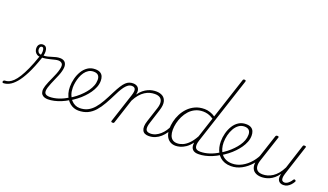

<svg xmlns="http://www.w3.org/2000/svg" viewBox="-239 -1653 3942 2310"><g transform="rotate(20 1732.0 -498.0)"><path d="M-137 17Q-144 17 -147.5 11.5Q-151 6 -149.5 -0.5Q-148 -7 -142.5 -12.5Q-137 -18 -126 -18Q-102 -18 -76.5 -29Q-51 -40 -23 -67Q5 -94 34.5 -141Q64 -188 96.5 -259.5Q129 -331 163 -431L200 -435Q154 -298 109 -209.5Q64 -121 21 -71.5Q-22 -22 -61.5 -2.5Q-101 17 -137 17ZM434 17Q410 17 389 10Q368 3 354.5 -13Q341 -29 338.5 -56Q336 -83 349 -124Q357 -149 370 -179.5Q383 -210 398 -242.5Q413 -275 426 -307.5Q439 -340 446 -369Q461 -426 443.5 -446Q426 -466 395 -466Q377 -466 354 -460.5Q331 -455 304 -448Q277 -441 246 -435.5Q215 -430 179 -430Q150 -430 130.5 -442.5Q111 -455 102 -474.5Q93 -494 93 -513Q93 -547 110.5 -565Q128 -583 153 -583Q184 -583 197.5 -563.5Q211 -544 212 -515.5Q213 -487 206 -460Q233 -460 258 -466.5Q283 -473 306.5 -480.5Q330 -488 354 -494Q378 -500 404 -500Q435 -500 456.5 -486.5Q478 -473 485.5 -442Q493 -411 479 -359Q472 -331 459 -300Q446 -269 432 -237Q418 -205 405 -174Q392 -143 384 -116Q368 -63 383 -40.5Q398 -18 444 -18Q452 -18 455.5 -12.5Q459 -7 458 -0.5Q457 6 451 11.5Q445 17 434 17ZM173 -459Q179 -482 179 -503.5Q179 -525 173 -539Q167 -553 153 -553Q140 -553 132.5 -543Q125 -533 125 -513Q125 -494 136.5 -478Q148 -462 173 -459Z M432 17Q423 17 420 11.5Q417 6 419 -0.5Q421 -7 427.5 -12.5Q434 -18 443 -18Q497 -18 556.5 -37.5Q616 -57 672 -93Q678 -97 683.5 -94.5Q689 -92 692.5 -86.5Q696 -81 695 -75Q694 -69 687 -65Q645 -39 600.5 -20.5Q556 -2 513 7.5Q470 17 432 17Z M669 -89Q710 -112 748 -141.5Q786 -171 817 -204Q845 -233 867.5 -265Q890 -297 904 -333Q918 -369 918 -408Q918 -446 898.5 -465.5Q879 -485 839 -485Q830 -485 826.5 -490Q823 -495 824.5 -502Q826 -509 832 -514Q838 -519 847 -519Q889 -519 913 -504.5Q937 -490 947 -465.5Q957 -441 957 -410Q957 -368 941 -327.5Q925 -287 899.5 -251Q874 -215 844 -184Q810 -148 769 -117Q728 -86 684 -60Z M823 19Q794 19 766 9Q738 -1 714 -20.5Q690 -40 671.5 -69Q653 -98 642.5 -135Q632 -172 632 -218Q632 -269 645.5 -322Q659 -375 685.5 -419.5Q712 -464 752.5 -491.5Q793 -519 847 -519Q856 -519 860 -514Q864 -509 862.5 -502Q861 -495 855 -490Q849 -485 840 -485Q804 -485 776 -468Q748 -451 727.5 -422Q707 -393 694 -358Q681 -323 674.5 -287Q668 -251 668 -220Q668 -171 681.5 -132.5Q695 -94 717.5 -68Q740 -42 768.5 -28.5Q797 -15 828 -15Q885 -15 929 -37Q973 -59 1009 -100.5Q1045 -142 1077.5 -199.5Q1110 -257 1145 -328Q1174 -385 1197.5 -422Q1221 -459 1242.5 -479Q1264 -499 1286.5 -507Q1309 -515 1335 -515Q1344 -515 1348 -510Q1352 -505 1350.5 -498Q1349 -491 1343 -486Q1337 -481 1328 -481Q1310 -481 1293 -472Q1276 -463 1258 -444Q1240 -425 1221 -394.5Q1202 -364 1181 -321Q1143 -244 1107.5 -181.5Q1072 -119 1032 -74Q992 -29 941.5 -5Q891 19 823 19Z M1723 17Q1695 17 1674.5 7.5Q1654 -2 1643.5 -22.5Q1633 -43 1633.5 -73.5Q1634 -104 1648 -146L1710 -336Q1724 -380 1720.5 -413.5Q1717 -447 1693 -465.5Q1669 -484 1623 -484Q1593 -484 1561 -475.5Q1529 -467 1498 -447Q1467 -427 1438.5 -394Q1410 -361 1385 -312L1283 0Q1281 8 1276.5 11.5Q1272 15 1260 15Q1251 15 1246 11Q1241 7 1243 0L1366 -376Q1384 -431 1374.5 -456Q1365 -481 1330 -481Q1321 -481 1317 -486Q1313 -491 1314 -498Q1315 -505 1320.5 -510Q1326 -515 1335 -515Q1358 -515 1375 -507.5Q1392 -500 1402.5 -486Q1413 -472 1416 -453Q1419 -434 1414 -410L1412 -400Q1439 -438 1467.5 -461Q1496 -484 1525 -497Q1554 -510 1580 -514.5Q1606 -519 1628 -519Q1678 -519 1711.5 -498Q1745 -477 1755 -433.5Q1765 -390 1743 -321L1684 -136Q1665 -78 1675.5 -48Q1686 -18 1735 -18Q1741 -18 1744 -12.5Q1747 -7 1746 -0.5Q1745 6 1739.5 11.5Q1734 17 1723 17Z M1723 17Q1714 17 1710 11.5Q1706 6 1707.5 -0.5Q1709 -7 1715.5 -12.5Q1722 -18 1734 -18Q1769 -18 1800.5 -32.5Q1832 -47 1859 -71.5Q1886 -96 1906.5 -126Q1927 -156 1939 -186Q1943 -195 1950.5 -195Q1958 -195 1964 -189Q1970 -183 1966 -174Q1951 -138 1928 -104Q1905 -70 1874.5 -42.5Q1844 -15 1806 1Q1768 17 1723 17Z M2068 17Q2025 17 1993.5 -3.5Q1962 -24 1945.5 -62Q1929 -100 1929 -151Q1929 -194 1940.5 -244.5Q1952 -295 1976.5 -343.5Q2001 -392 2039 -431.5Q2077 -471 2129 -495Q2181 -519 2249 -519Q2282 -519 2319 -507Q2356 -495 2385 -474L2557 -1000Q2559 -1008 2564 -1011.5Q2569 -1015 2579 -1015Q2591 -1015 2594 -1008.5Q2597 -1002 2594 -994L2314 -139Q2295 -79 2307.5 -48.5Q2320 -18 2369 -18Q2375 -18 2378.5 -12.5Q2382 -7 2381 -0.5Q2380 6 2374.5 11.5Q2369 17 2358 17Q2336 17 2318 11.5Q2300 6 2287.5 -6Q2275 -18 2269 -36.5Q2263 -55 2265 -82L2266 -96Q2231 -49 2194 -24.5Q2157 0 2124.5 8.5Q2092 17 2068 17ZM2076 -18Q2110 -18 2146.5 -33.5Q2183 -49 2220 -86Q2257 -123 2291 -185L2375 -442Q2336 -468 2303.5 -476.5Q2271 -485 2243 -485Q2187 -485 2143 -464Q2099 -443 2067 -407.5Q2035 -372 2014 -328.5Q1993 -285 1982.5 -239.5Q1972 -194 1972 -153Q1972 -112 1983 -81.5Q1994 -51 2017 -34.5Q2040 -18 2076 -18Z M2364 17Q2355 17 2352 11.5Q2349 6 2351 -0.5Q2353 -7 2359.5 -12.5Q2366 -18 2375 -18Q2429 -18 2488.5 -37.5Q2548 -57 2604 -93Q2610 -97 2615.5 -94.5Q2621 -92 2624.5 -86.5Q2628 -81 2627 -75Q2626 -69 2619 -65Q2577 -39 2532.5 -20.5Q2488 -2 2445 7.5Q2402 17 2364 17Z M2600 -89Q2641 -112 2679 -141.5Q2717 -171 2748 -204Q2776 -233 2798.5 -265Q2821 -297 2835 -333Q2849 -369 2849 -408Q2849 -446 2829.5 -465.5Q2810 -485 2770 -485Q2761 -485 2757.5 -490Q2754 -495 2755.5 -502Q2757 -509 2763 -514Q2769 -519 2778 -519Q2820 -519 2844 -504.5Q2868 -490 2878 -465.5Q2888 -441 2888 -410Q2888 -368 2872 -327.5Q2856 -287 2830.5 -251Q2805 -215 2775 -184Q2741 -148 2700 -117Q2659 -86 2615 -60Z M2778 19Q2733 19 2698 6.5Q2663 -6 2637.5 -28.5Q2612 -51 2595.5 -81Q2579 -111 2571 -146.5Q2563 -182 2563 -219Q2563 -273 2577 -326Q2591 -379 2618 -423Q2645 -467 2685.5 -493Q2726 -519 2779 -519Q2788 -519 2792 -514Q2796 -509 2794.5 -502Q2793 -495 2787 -490Q2781 -485 2772 -485Q2730 -485 2698 -461.5Q2666 -438 2644 -399Q2622 -360 2610.5 -313Q2599 -266 2599 -219Q2599 -179 2609.5 -142Q2620 -105 2642 -76.5Q2664 -48 2698.5 -31.5Q2733 -15 2781 -15Q2844 -15 2904 -47.5Q2964 -80 3012 -136.5Q3060 -193 3087 -265Q3090 -273 3097.5 -274.5Q3105 -276 3109.5 -269.5Q3114 -263 3107 -245Q3080 -169 3028.5 -109.5Q2977 -50 2912 -15.5Q2847 19 2778 19Z M3166 17Q3118 17 3084 -4Q3050 -25 3040.5 -68.5Q3031 -112 3053 -180L3158 -500Q3161 -508 3166 -511.5Q3171 -515 3182 -515Q3191 -515 3196 -511Q3201 -507 3198 -499L3088 -165Q3074 -122 3077.5 -88.5Q3081 -55 3104 -36.5Q3127 -18 3171 -18Q3201 -18 3232.5 -27Q3264 -36 3295 -56Q3326 -76 3354.5 -109.5Q3383 -143 3408 -193L3507 -501Q3510 -510 3514 -513Q3518 -516 3529 -516Q3539 -516 3544.5 -512.5Q3550 -509 3547 -501L3422 -116Q3411 -81 3411.5 -58.5Q3412 -36 3423 -26Q3434 -16 3451 -16Q3468 -16 3484 -25.5Q3500 -35 3514.5 -50Q3529 -65 3538 -81Q3541 -87 3546.5 -91Q3552 -95 3562 -90Q3570 -86 3571.5 -79.5Q3573 -73 3568 -66Q3556 -45 3538.5 -26Q3521 -7 3498.5 5Q3476 17 3447 17Q3427 17 3411 10Q3395 3 3385 -11Q3375 -25 3373 -46.5Q3371 -68 3378 -97L3379 -101Q3353 -64 3324.5 -40.5Q3296 -17 3267.5 -4.5Q3239 8 3213 12.5Q3187 17 3166 17Z"/></g></svg>

Font: Playwrite RO Thin
Style: Regular
Weight: 250
Version: Version 1.002